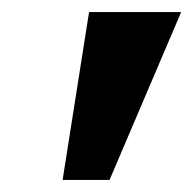

<svg xmlns="http://www.w3.org/2000/svg" viewBox="-20 -692 321 319"><path d="M281 -672H128L84 -393H162Z"/></svg>

Font: Racing Sans One
Style: Regular
Weight: 400
Designer: Pablo Impallari, Rodrigo Fuenzalida
Foundry: Pablo Impallari, Rodrigo Fuenzalida
Version: Version 1.001